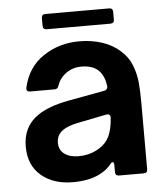

<svg xmlns="http://www.w3.org/2000/svg" viewBox="-51 -745 694 802"><g transform="rotate(-5 295.5 -344.0)"><path d="M39 -154Q39 -238 103 -282Q149 -314 234 -330L386 -358Q401 -361 400 -376Q395 -417 374 -440Q349 -467 299 -467Q264 -467 236 -447.5Q208 -428 197 -395Q193 -382 180 -382H78Q60 -382 63 -399Q82 -484 148.5 -528.5Q215 -573 300 -573Q351 -573 395 -558.5Q439 -544 470 -516Q501 -489 515 -453Q529 -417 532.5 -381Q536 -345 536 -292V-16Q536 0 520 0H417Q401 0 401 -16V-44Q401 -58 394 -58Q391 -58 386 -52Q369 -31 350 -20Q303 11 223 11Q141 11 90 -32.5Q39 -76 39 -154ZM328 -111Q367 -130 383.5 -161.5Q400 -193 403 -243V-245Q403 -253 398 -256.5Q393 -260 385 -258L270 -235Q216 -225 192 -203Q174 -185 174 -159Q174 -128 196.5 -111.5Q219 -95 256 -95Q296 -95 328 -111ZM169 -635Q153 -635 153 -651V-683Q153 -699 169 -699H436Q452 -699 452 -683V-651Q452 -635 436 -635Z"/></g></svg>

Font: Open Sauce Two
Style: Bold
Weight: 700
Designer: Alfredo Marco Pradil
Foundry: Creative Sauce Fz LLC
Version: Version 1.477